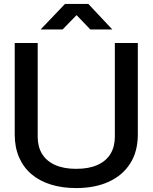

<svg xmlns="http://www.w3.org/2000/svg" viewBox="-20 -948 777 978"><path d="M368 10Q297 10 239 -8Q181 -26 140 -61Q99 -96 77 -147Q55 -198 55 -263V-729H172V-251Q172 -201 194 -164.5Q216 -128 260 -108Q304 -88 368 -88Q433 -88 477 -108Q521 -128 543 -164.5Q565 -201 565 -251V-729H682V-263Q682 -176 643 -115Q604 -54 533.5 -22Q463 10 368 10ZM187 -798 311 -928H430L552 -798H440L370 -871L299 -798Z"/></svg>

Font: Hubot Sans Medium
Style: Regular
Weight: 500
Designer: Deni Anggara
Foundry: GitHub, Inc., Subsidiary of Microsoft Corporation
Version: Version 2.000